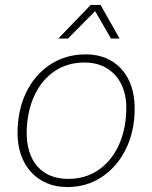

<svg xmlns="http://www.w3.org/2000/svg" viewBox="-20 -747 617 777"><path d="M252 10Q206 10 169 -6Q132 -22 105.5 -51Q79 -80 65 -120Q51 -160 51 -208Q51 -301 86 -373Q121 -445 183.5 -486Q246 -527 327 -527Q373 -527 409.5 -511.5Q446 -496 472 -467Q498 -438 511.5 -398Q525 -358 525 -309Q525 -216 489.5 -144Q454 -72 392.5 -31Q331 10 252 10ZM256 -23Q324 -23 376 -57.5Q428 -92 458 -154Q488 -216 491 -297Q493 -343 481.5 -379.5Q470 -416 447.5 -441.5Q425 -467 393.5 -480.5Q362 -494 322 -494Q254 -494 202.5 -460Q151 -426 121 -364Q91 -302 88 -219Q87 -172 98 -135.5Q109 -99 131 -74Q153 -49 184.5 -36Q216 -23 256 -23ZM216 -591 347 -727H387L464 -591H429L365 -702L255 -591Z"/></svg>

Font: Mona Sans ExtraLight
Style: Italic
Weight: 200
Italic angle: -11.6951°
Designer: Deni Anggara
Foundry: GitHub
Version: Version 2.000